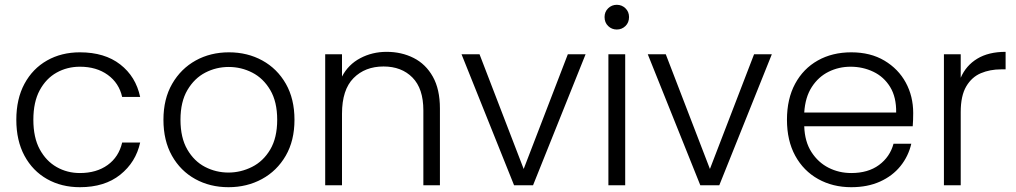

<svg xmlns="http://www.w3.org/2000/svg" viewBox="-20 -772 4235 800"><path d="M48 -273Q48 -360 82 -423Q116 -486 176 -520Q236 -554 313 -554Q416 -554 481 -503.5Q546 -453 564 -368H489Q476 -426 429 -460Q382 -494 313 -494Q260 -494 216 -469.5Q172 -445 145.5 -396Q119 -347 119 -273Q119 -199 145.5 -150Q172 -101 216 -76Q260 -51 313 -51Q382 -51 428.5 -84.5Q475 -118 489 -178H564Q546 -96 481 -44Q416 8 313 8Q236 8 176 -26Q116 -60 82 -123Q48 -186 48 -273Z M932 8Q855 8 793.5 -26Q732 -60 696.5 -123Q661 -186 661 -273Q661 -360 697.5 -423Q734 -486 795.5 -520Q857 -554 934 -554Q1011 -554 1073 -520Q1135 -486 1171 -423Q1207 -360 1207 -273Q1207 -186 1170.5 -123Q1134 -60 1071.5 -26Q1009 8 932 8ZM932 -53Q983 -53 1030 -76.5Q1077 -100 1106 -149Q1135 -198 1135 -273Q1135 -348 1106 -397Q1077 -446 1031 -469.5Q985 -493 933 -493Q881 -493 835.5 -469.5Q790 -446 761 -397Q732 -348 732 -273Q732 -198 760.5 -149Q789 -100 834.5 -76.5Q880 -53 932 -53Z M1335 -546H1405V-453Q1431 -503 1481 -529.5Q1531 -556 1591 -556Q1653 -556 1703.5 -530.5Q1754 -505 1783.5 -452.5Q1813 -400 1813 -320V0H1744V-312Q1744 -403 1698.5 -449Q1653 -495 1578 -495Q1501 -495 1453 -446.5Q1405 -398 1405 -298V0H1335Z M1978 -546 2162 -68 2346 -546H2420L2201 0H2122L1903 -546Z M2550 -649Q2529 -649 2514 -663.5Q2499 -678 2499 -701Q2499 -723 2514 -737.5Q2529 -752 2550 -752Q2571 -752 2586 -737.5Q2601 -723 2601 -701Q2601 -678 2586 -663.5Q2571 -649 2550 -649ZM2515 -546H2585V0H2515Z M2754 -546 2938 -68 3122 -546H3196L2977 0H2898L2679 -546Z M3777 -173Q3765 -121 3732 -80Q3699 -39 3647 -15.5Q3595 8 3527 8Q3450 8 3389 -26Q3328 -60 3293.5 -123Q3259 -186 3259 -273Q3259 -360 3293 -423Q3327 -486 3387.5 -520Q3448 -554 3527 -554Q3607 -554 3665 -519.5Q3723 -485 3754 -428Q3785 -371 3785 -301Q3785 -284 3784.5 -272Q3784 -260 3783 -246H3331Q3333 -182 3361 -138.5Q3389 -95 3432.5 -73Q3476 -51 3527 -51Q3597 -51 3642.5 -84.5Q3688 -118 3703 -173ZM3524 -494Q3475 -494 3432.5 -473Q3390 -452 3362.5 -409.5Q3335 -367 3331 -303H3714Q3715 -367 3689 -409.5Q3663 -452 3619 -473Q3575 -494 3524 -494Z M3913 -546H3983V-448Q4005 -499 4052 -527.5Q4099 -556 4170 -556V-483H4151Q4105 -483 4067 -467Q4029 -451 4006 -412Q3983 -373 3983 -305V0H3913Z"/></svg>

Font: Poppins Light
Style: Regular
Weight: 300
Designer: Ninad Kale (Devanagari), Jonny Pinhorn (Latin)
Version: Version 5.002